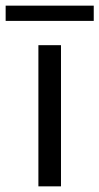

<svg xmlns="http://www.w3.org/2000/svg" viewBox="-59 -660 352 680"><path d="M-39 -640H273V-586H-39ZM77 -500H157V0H77Z"/></svg>

Font: Albert Sans
Style: Regular
Weight: 400
Designer: Andreas Rasmussen
Foundry: a.Foundry
Version: Version 1.025